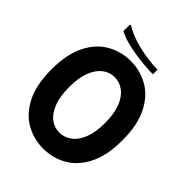

<svg xmlns="http://www.w3.org/2000/svg" viewBox="-244 -984 1121 1121"><g transform="rotate(45 316.5 -424.0)"><path d="M23 -350Q23 -477 64 -557Q105 -637 171.5 -674.5Q238 -712 316 -712Q394 -712 460.5 -674.5Q527 -637 568 -557Q609 -477 609 -350Q609 -223 568 -143Q527 -63 460.5 -25.5Q394 12 316 12Q238 12 171.5 -25.5Q105 -63 64 -143Q23 -223 23 -350ZM169 -350Q169 -274 188.5 -223Q208 -172 241.5 -146.5Q275 -121 316 -121Q357 -121 391.5 -146.5Q426 -172 446 -223Q466 -274 466 -350Q466 -427 445.5 -478Q425 -529 391 -554Q357 -579 317 -579Q275 -579 241.5 -553Q208 -527 188.5 -476.5Q169 -426 169 -350ZM170 -860Q211 -834 265.5 -817.5Q320 -801 373 -793.5Q426 -786 462 -786V-748Q436 -748 397 -751Q358 -754 314.5 -760.5Q271 -767 231 -778Q191 -789 162 -805V-858Z"/></g></svg>

Font: Phudu SemiBold
Style: Regular
Weight: 600
Version: Version 1.005;gftools[0.9.23]